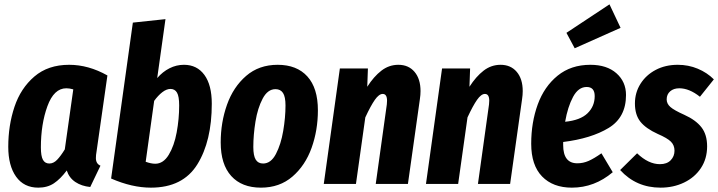

<svg xmlns="http://www.w3.org/2000/svg" viewBox="-20 -846 3303 883"><path d="M474 -499 424 -149Q421 -133 421 -119Q421 -93 442 -84L395 14Q355 10 326.5 -9Q298 -28 287 -62Q258 -23 228 -3Q198 17 156 17Q90 17 54 -33.5Q18 -84 18 -171Q18 -269 46.5 -354.5Q75 -440 138 -494Q201 -548 298 -548Q387 -548 474 -499ZM168 -168Q168 -128 177.5 -111Q187 -94 207 -94Q226 -94 242.5 -111Q259 -128 278 -159L317 -435Q300 -440 285 -440Q228 -440 198 -357.5Q168 -275 168 -168Z M954 -369Q954 -197 887.5 -90Q821 17 674 17Q587 17 491 -25L591 -742L741 -758L703 -487Q728 -516 759.5 -532Q791 -548 826 -548Q886 -548 920 -501.5Q954 -455 954 -369ZM689 -382 650 -102Q675 -93 694 -93Q731 -93 756 -134Q781 -175 792.5 -237Q804 -299 804 -361Q804 -403 794 -420Q784 -437 764 -437Q746 -437 726.5 -422Q707 -407 689 -382Z M995 -191Q995 -283 1024 -364.5Q1053 -446 1112 -497Q1171 -548 1257 -548Q1345 -548 1393.5 -494.5Q1442 -441 1442 -339Q1442 -247 1413 -166Q1384 -85 1325 -34Q1266 17 1180 17Q1092 17 1043.5 -36.5Q995 -90 995 -191ZM1293 -361Q1293 -401 1281.5 -418.5Q1270 -436 1247 -436Q1211 -436 1188 -392.5Q1165 -349 1155 -287.5Q1145 -226 1145 -170Q1145 -130 1156 -112Q1167 -94 1190 -94Q1226 -94 1249 -138Q1272 -182 1282.5 -244Q1293 -306 1293 -361Z M1914 -427Q1914 -410 1911 -390L1856 0H1708L1759 -366Q1760 -372 1760 -383Q1760 -414 1740 -414Q1723 -414 1704 -387Q1685 -360 1660 -306L1617 0H1469L1543 -531H1672L1669 -447Q1699 -494 1734 -521Q1769 -548 1812 -548Q1859 -548 1886.5 -515.5Q1914 -483 1914 -427Z M2384 -427Q2384 -410 2381 -390L2326 0H2178L2229 -366Q2230 -372 2230 -383Q2230 -414 2210 -414Q2193 -414 2174 -387Q2155 -360 2130 -306L2087 0H1939L2013 -531H2142L2139 -447Q2169 -494 2204 -521Q2239 -548 2282 -548Q2329 -548 2356.5 -515.5Q2384 -483 2384 -427Z M2859 -409Q2859 -306 2779 -257.5Q2699 -209 2570 -193V-179Q2570 -95 2635 -95Q2662 -95 2687 -106Q2712 -117 2746 -141L2798 -54Q2714 17 2610 17Q2523 17 2473 -34.5Q2423 -86 2423 -185Q2423 -283 2453 -365.5Q2483 -448 2544.5 -498Q2606 -548 2695 -548Q2771 -548 2815 -509Q2859 -470 2859 -409ZM2715 -404Q2715 -446 2678 -446Q2640 -446 2615.5 -400.5Q2591 -355 2579 -286Q2649 -293 2682 -325Q2715 -357 2715 -404ZM2783 -826 2834 -718 2623 -624 2585 -695Z M3263 -481 3199 -401Q3150 -440 3104 -440Q3078 -440 3062 -426Q3046 -412 3046 -389Q3046 -369 3063 -354Q3080 -339 3127 -318Q3180 -294 3206 -260.5Q3232 -227 3232 -173Q3232 -116 3203.5 -73Q3175 -30 3126 -6.5Q3077 17 3018 17Q2906 17 2832 -64L2910 -141Q2962 -91 3015 -91Q3047 -91 3064.5 -109Q3082 -127 3082 -153Q3082 -178 3065.5 -194.5Q3049 -211 3005 -230Q2950 -255 2925 -286.5Q2900 -318 2900 -370Q2900 -420 2925.5 -460.5Q2951 -501 2995.5 -524.5Q3040 -548 3097 -548Q3146 -548 3189 -530Q3232 -512 3263 -481Z"/></svg>

Font: Fira Sans Extra Condensed
Style: Bold Italic
Weight: 700
Width: 3
Italic angle: -8°
Designer: Carrois Corporate & Edenspiekermann AG
Foundry: Carrois Corporate GbR & Edenspiekermann AG
Version: Version 4.203